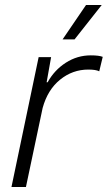

<svg xmlns="http://www.w3.org/2000/svg" viewBox="-20 -750 432 770"><path d="M135 -521H185L167 -420H171Q198 -469 244 -498.5Q290 -528 344 -528Q377 -528 392 -522L378 -464Q365 -471 334 -471Q271 -471 221 -430.5Q171 -390 151 -317L84 0H26ZM325 -730H388L279 -592H231Z"/></svg>

Font: Mona Sans Light
Style: Italic
Weight: 300
Italic angle: -11.7°
Designer: Deni Anggara
Foundry: GitHub
Version: Version 2.000